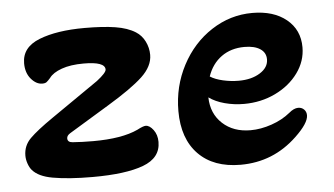

<svg xmlns="http://www.w3.org/2000/svg" viewBox="-38 -466 936 538"><g transform="rotate(-5 429.5 -197.5)"><path d="M91 3Q51 -4 34 -24Q28 -31 24 -42.5Q20 -54 20 -65Q20 -93 40 -113Q60 -133 105 -164L238 -256Q265 -277 265 -286Q265 -308 205 -308Q168 -308 143 -299Q118 -290 108 -276Q101 -268 97 -265Q93 -262 85 -262Q68 -262 53.5 -279Q39 -296 39 -323Q39 -368 88.5 -387.5Q138 -407 216 -407Q268 -407 302.5 -401.5Q337 -396 359 -382Q375 -372 384 -354Q393 -336 393 -316Q393 -284 362 -255Q331 -226 263 -185L151 -117Q141 -111 141 -103Q141 -92 155 -91Q181 -89 213 -89Q294 -89 339 -110Q356 -119 363 -119Q374 -119 384.5 -105Q395 -91 395 -71Q395 -26 345.5 -7.5Q296 11 203 11Q136 11 91 3Z M458 -152Q458 -221 489 -280Q520 -339 573 -373.5Q626 -408 688 -408Q748 -408 784 -378.5Q820 -349 820 -300Q820 -261 796 -228Q772 -195 731.5 -175.5Q691 -156 643 -156Q615 -156 589 -163Q563 -170 545 -183Q546 -137 576.5 -109Q607 -81 655 -81Q684 -81 714.5 -91.5Q745 -102 767 -120Q781 -132 793 -132Q803 -132 809.5 -125.5Q816 -119 816 -109Q816 -87 778 -51Q711 13 619 13Q543 13 500.5 -30.5Q458 -74 458 -152ZM718 -275Q718 -294 702 -304.5Q686 -315 658 -315Q620 -315 593 -295.5Q566 -276 554 -241Q568 -232 590 -227Q612 -222 634 -222Q670 -222 694 -237Q718 -252 718 -275Z"/></g></svg>

Font: AkayaTelivigala
Style: Regular
Weight: 400
Designer: Vaishnavi Murthy Yerkadithaya ( vaishnavimurthy@gmail.com ), Juan Luis Blanco Aristondo ( juan@blancoletters.com )
Version: Version 1.000